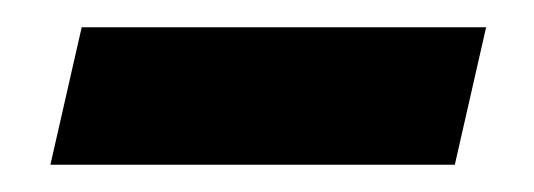

<svg xmlns="http://www.w3.org/2000/svg" viewBox="-20 -323 392 141"><path d="M17 -202 40 -303H337L314 -202Z"/></svg>

Font: Platypi Light SemiBold
Style: Italic
Weight: 600
Italic angle: -13°
Version: Version 1.200